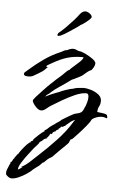

<svg xmlns="http://www.w3.org/2000/svg" viewBox="-83 -407 459 721"><g transform="rotate(5 146.0 -46.5)"><path d="M-12 278Q-18 278 -24.5 273.5Q-31 269 -34 264Q-35 253 -31 244Q-27 235 -23 225L-21 222Q-22 218 -20 216.5Q-18 215 -18 215L-17 216Q-15 212 -13 207.5Q-11 203 -8 202V200L3 185Q4 185 4.5 184.5Q5 184 5 184Q8 178 16.5 167Q25 156 34 146.5Q43 137 47 137Q47 137 47 136.5Q47 136 47 136Q47 133 50.5 132Q54 131 55 130L57 125Q61 120 75 107Q89 94 96 91V87Q101 85 105.5 81Q110 77 114 73Q119 69 123.5 66Q128 63 130 62Q133 59 137 56.5Q141 54 144 52Q148 49 151 47Q154 45 155 43Q157 42 161.5 39Q166 36 173 32Q180 28 186 24.5Q192 21 194 20Q202 15 211.5 13.5Q221 12 228 7Q234 2 241.5 -17.5Q249 -37 249 -51Q249 -65 240 -65Q222 -65 198 -54.5Q174 -44 151 -30.5Q128 -17 112 -7Q104 -2 94.5 6Q85 14 76 14Q66 14 54.5 1Q43 -12 42 -20Q42 -24 53 -36Q64 -48 78.5 -63.5Q93 -79 106 -91Q119 -103 123 -107L138 -120Q144 -125 153.5 -135Q163 -145 169 -147Q171 -149 173.5 -152Q176 -155 180 -158Q188 -165 202 -177.5Q216 -190 218 -198Q216 -199 213 -199Q182 -199 157 -191.5Q132 -184 106 -169Q99 -165 92.5 -161.5Q86 -158 80 -153L87 -150Q75 -137 69 -133L53 -123Q46 -119 37.5 -114Q29 -109 19 -109Q7 -109 4 -111Q0 -114 0 -117Q0 -122 7 -127L15 -134Q41 -157 69.5 -177Q98 -197 129 -210Q136 -213 141.5 -216.5Q147 -220 154 -220Q166 -227 177 -227Q183 -227 189 -224Q195 -221 201 -220Q208 -220 222.5 -213Q237 -206 250 -197Q263 -188 264 -180Q264 -173 259.5 -165Q255 -157 250 -152H247Q236 -145 232 -141L219 -130Q213 -126 203.5 -121.5Q194 -117 186 -113Q183 -112 181 -111Q179 -110 177 -108Q158 -94 139 -81.5Q120 -69 103 -54L102 -52Q92 -47 87 -39Q92 -42 103 -47Q114 -52 124.5 -56Q135 -60 138 -61Q145 -65 163 -71Q181 -77 190 -78Q196 -81 209 -82.5Q222 -84 228 -84Q241 -84 257 -79Q273 -74 285 -64.5Q297 -55 297 -41Q297 -29 292 -20Q287 -11 287 1H286L291 2Q298 3 307 4Q316 5 322 8Q325 10 326 17Q327 24 321 21Q315 18 307 18Q294 18 281.5 23.5Q269 29 267 34Q265 40 251.5 56.5Q238 73 223.5 88.5Q209 104 204 109Q201 112 198.5 112Q196 112 194 117L193 120Q192 125 187 130Q182 135 178 139Q167 150 155.5 161Q144 172 133 184L123 190Q118 193 113 198Q108 203 103 208H100Q95 213 90.5 218Q86 223 79 227L74 231Q68 235 66 237Q60 244 45.5 254Q31 264 15 271Q-1 278 -12 278ZM10 242Q12 242 16.5 238.5Q21 235 25 232H20Q37 223 51 210Q65 197 79 184Q111 155 145 119Q179 83 200 48Q201 46 203 43.5Q205 41 207 38Q197 42 191 46.5Q185 51 176 59Q176 59 175.5 59Q175 59 175 60L173 61Q173 61 172.5 61.5Q172 62 172 64Q167 64 166 67L164 66V68Q161 69 159 68Q154 68 154 72L155 73Q147 75 147 80Q139 82 138 87Q134 88 129.5 91Q125 94 125 99L119 98L117 101Q116 104 113.5 107Q111 110 109 113L106 114L108 117H104Q101 120 97 120Q95 123 90 127Q85 131 82 132Q79 139 73 145Q67 151 62 157Q56 165 43 181.5Q30 198 19.5 215Q9 232 9 240Q9 242 10 242ZM119 -271Q115 -269 113.5 -272Q112 -275 113 -276Q115 -281 117.5 -283Q120 -285 125 -289Q128 -292 133 -296.5Q138 -301 142 -305Q155 -318 168.5 -333Q182 -348 189 -358Q199 -371 210 -371Q218 -371 226.5 -364.5Q235 -358 235 -352Q235 -345 207 -325L201 -321Q197 -320 192 -315Q191 -314 189 -313Q187 -312 185 -310Q153 -288 138.5 -279.5Q124 -271 119 -271Z"/></g></svg>

Font: Qwitcher Grypen
Style: Bold
Weight: 700
Designer: Robert E. Leuschke
Foundry: Robert E. Leuschke
Version: Version 1.100; ttfautohint (v1.8.3)